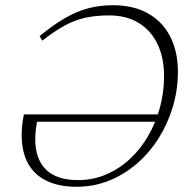

<svg xmlns="http://www.w3.org/2000/svg" viewBox="-20 -705 706 735"><path d="M71.5 -267H600L590.5 -239H98.5L125.5 -256.5Q120 -233.5 117.5 -212.2Q115 -191 115 -172Q115 -96 156 -55.8Q197 -15.5 279 -15.5Q335.5 -15.5 385.5 -36.8Q435.5 -58 476.5 -95.8Q517.5 -133.5 546.8 -183.8Q576 -234 592 -292.5Q608 -351 608 -413.5Q608 -484.5 582.8 -536.8Q557.5 -589 510.5 -617.5Q463.5 -646 398 -646Q346 -646 305.2 -636.8Q264.5 -627.5 226 -606.2Q187.5 -585 142 -549.5L131.5 -566.5Q183 -609 227.5 -635Q272 -661 316.8 -673Q361.5 -685 412 -685Q491.5 -685 547 -653.5Q602.5 -622 631.8 -564.8Q661 -507.5 661 -430Q661 -361.5 641.8 -296.8Q622.5 -232 587.5 -176.2Q552.5 -120.5 504.2 -78.8Q456 -37 397.5 -13.5Q339 10 273 10Q205.5 10 158.5 -12.8Q111.5 -35.5 87.2 -79.5Q63 -123.5 63 -188Q63 -206 65 -225.8Q67 -245.5 71.5 -267Z"/></svg>

Font: Newsreader 24pt Light
Style: Italic
Weight: 300
Italic angle: -17°
Designer: Hugues Gentile
Foundry: Production Type
Version: Version 1.003